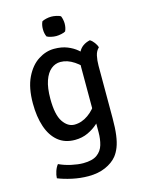

<svg xmlns="http://www.w3.org/2000/svg" viewBox="-132 -758 792 1057"><g transform="rotate(-15 264.0 -230.0)"><path d="M476.5 -450Q460 -435 454.2 -408.8Q448.5 -382.5 448.5 -353V-53.5Q448.5 3 443.2 42Q438 81 427.5 108Q417 135 401.5 154.5Q378 183.5 336.2 202Q294.5 220.5 238.5 220.5Q192.5 220.5 146.5 210.5Q100.5 200.5 66.5 186.5Q67 168 74.2 146.8Q81.5 125.5 92.5 112.5Q124 127.5 162 135.8Q200 144 229 144Q281 144 308 124.5Q335 105 344.5 72.5Q354 40 354 1V-370.5Q354 -417 372.8 -453.5Q391.5 -490 438.5 -500.5Q451 -493 462 -478.2Q473 -463.5 476.5 -450ZM45.5 -245.5Q45.5 -334.5 73.5 -392.2Q101.5 -450 145.2 -478Q189 -506 235.5 -506Q278.5 -506 310.2 -493.2Q342 -480.5 365.2 -460.8Q388.5 -441 406 -420L393 -336Q367 -375.5 328.2 -401.2Q289.5 -427 250.5 -427Q221 -427 197 -407.5Q173 -388 159 -347.8Q145 -307.5 145 -245Q145 -154 172.2 -113.8Q199.5 -73.5 237.5 -73.5Q278.5 -73.5 316.2 -100.2Q354 -127 375 -167.5L389.5 -91Q376 -68.5 351.2 -45.8Q326.5 -23 292.8 -7.2Q259 8.5 218.5 8.5Q161 8.5 122.5 -23.2Q84 -55 64.8 -112.2Q45.5 -169.5 45.5 -245.5ZM204.5 -626Q204.5 -650.5 213.5 -669Q222.5 -674 237.5 -677.5Q252.5 -681 266.5 -681Q279.5 -681 295.8 -677.5Q312 -674 319.5 -669Q323.5 -660.5 326 -648.2Q328.5 -636 328.5 -626Q328.5 -601 319.5 -582.5Q312.5 -577.5 296 -574Q279.5 -570.5 266.5 -570.5Q252.5 -570.5 237.2 -574Q222 -577.5 213.5 -582.5Q204.5 -601 204.5 -626Z"/></g></svg>

Font: Signika Negative Light
Style: Regular
Weight: 400
Version: Version 2.001